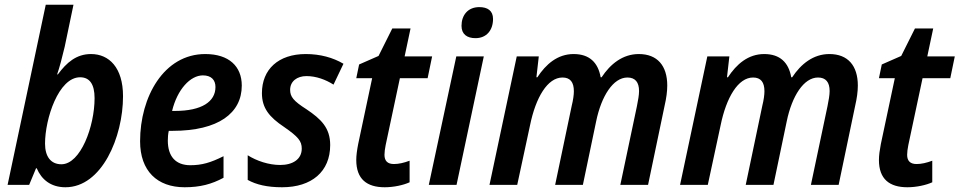

<svg xmlns="http://www.w3.org/2000/svg" viewBox="-20 -780 4048 810"><path d="M256 10C410 10 499 -202 499 -374C499 -495 440 -552 364 -552C302 -552 261 -516 224 -466H221C230 -491 244 -544 253 -583L290 -760H173L12 0H103L132 -70H135C155 -23 194 10 256 10ZM239 -87C194 -87 170 -120 170 -174C170 -279 227 -454 318 -454C358 -454 379 -425 379 -366C379 -247 320 -87 239 -87Z M759 10C824 10 873 -3 923 -30V-121C869 -94 832 -83 783 -83C721 -83 688 -120 688 -187C688 -201 689 -214 692 -228H708C902 -228 1000 -303 1000 -419C1000 -500 946 -552 846 -552C671 -552 571 -371 571 -184C571 -59 643 10 759 10ZM718 -312H706C728 -403 783 -462 836 -462C871 -462 889 -443 889 -413C889 -351 831 -312 718 -312Z M1170 10C1295 10 1373 -56 1373 -168C1373 -241 1334 -278 1273 -319C1218 -354 1204 -372 1204 -401C1204 -437 1233 -459 1273 -459C1314 -459 1354 -444 1387 -423L1429 -511C1385 -537 1331 -552 1270 -552C1154 -552 1085 -487 1085 -387C1085 -324 1116 -286 1179 -244C1238 -203 1253 -185 1253 -153C1253 -108 1215 -84 1162 -84C1114 -84 1063 -101 1025 -125V-21C1061 -1 1107 10 1170 10Z M1603 10C1641 10 1682 1 1708 -11V-102C1684 -93 1662 -88 1642 -88C1615 -88 1602 -101 1602 -127C1602 -138 1604 -153 1607 -168L1667 -450H1784L1803 -542H1687L1712 -660H1635L1577 -544L1495 -508L1483 -450H1550L1491 -172C1486 -146 1483 -124 1483 -105C1483 -24 1528 10 1603 10Z M1986 -619C2032 -619 2060 -652 2060 -700C2060 -735 2037 -750 2002 -750C1953 -750 1927 -715 1927 -671C1927 -635 1951 -619 1986 -619ZM1789 0H1906L2021 -542H1905Z M2045 0H2162L2216 -251C2240 -369 2290 -453 2353 -453C2386 -453 2401 -433 2401 -395C2401 -380 2398 -358 2392 -334L2322 0H2439L2495 -268C2517 -375 2567 -453 2627 -453C2660 -453 2676 -433 2676 -396C2676 -379 2672 -357 2667 -332L2597 0H2714L2784 -335C2791 -365 2795 -394 2795 -419C2795 -503 2753 -552 2675 -552C2607 -552 2555 -510 2518 -454H2514C2503 -517 2466 -552 2400 -552C2332 -552 2283 -509 2247 -454H2243L2253 -542H2160Z M2849 0H2966L3020 -251C3044 -369 3094 -453 3157 -453C3190 -453 3205 -433 3205 -395C3205 -380 3202 -358 3196 -334L3126 0H3243L3299 -268C3321 -375 3371 -453 3431 -453C3464 -453 3480 -433 3480 -396C3480 -379 3476 -357 3471 -332L3401 0H3518L3588 -335C3595 -365 3599 -394 3599 -419C3599 -503 3557 -552 3479 -552C3411 -552 3359 -510 3322 -454H3318C3307 -517 3270 -552 3204 -552C3136 -552 3087 -509 3051 -454H3047L3057 -542H2964Z M3808 10C3846 10 3887 1 3913 -11V-102C3889 -93 3867 -88 3847 -88C3820 -88 3807 -101 3807 -127C3807 -138 3809 -153 3812 -168L3872 -450H3989L4008 -542H3892L3917 -660H3840L3782 -544L3700 -508L3688 -450H3755L3696 -172C3691 -146 3688 -124 3688 -105C3688 -24 3733 10 3808 10Z"/></svg>

Font: Noto Sans SemiCondensed SemiBold
Style: Italic
Weight: 600
Width: 4
Italic angle: -12°
Designer: Monotype Design Team
Foundry: Monotype Imaging Inc.
Version: Version 2.013